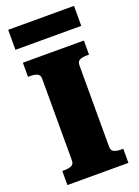

<svg xmlns="http://www.w3.org/2000/svg" viewBox="-168 -976 758 1047"><g transform="rotate(-20 211.0 -453.0)"><path d="M103 -118V-592Q103 -614 87.5 -621Q72 -628 49 -628H34V-710H388V-628H373Q350 -628 334.5 -621Q319 -614 319 -592V-118Q319 -96 334.5 -89Q350 -82 373 -82H388V0H34V-82H49Q72 -82 87.5 -89Q103 -96 103 -118ZM20 -906H402V-790H20Z"/></g></svg>

Font: Roboto Serif 20pt ExtraBold
Style: Regular
Weight: 800
Version: Version 1.008